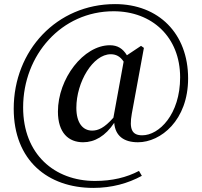

<svg xmlns="http://www.w3.org/2000/svg" viewBox="-20 -748 986 938"><path d="M654 -53C765 -53 899 -160 899 -365C899 -584 755 -728 542 -728C257 -728 47 -501 47 -217C47 36 214 170 436 170C526 170 605 148 673 111L659 87C598 119 528 136 444 136C247 136 93 6 93 -223C93 -479 280 -693 535 -693C723 -693 860 -567 860 -370C860 -189 757 -87 675 -87C626 -87 610 -115 624 -193L683 -514L669 -524L600 -478C580 -511 554 -527 517 -527C388 -527 263 -364 263 -203C263 -99 315 -53 386 -53C442 -53 495 -83 538 -148C543 -85 584 -53 654 -53ZM534 -173C489 -122 459 -110 430 -110C385 -110 353 -147 353 -221C353 -347 434 -483 521 -483C546 -483 567 -473 584 -447Z"/></svg>

Font: Noto Serif SC SemiBold
Style: Regular
Weight: 600
Designer: Ryoko NISHIZUKA 西塚涼子 (kana & ideographs); Frank Grießhammer (Latin, Greek & Cyrillic); Wenlong ZHANG 张文龙 (bopomofo); San
Foundry: Adobe
Version: Version 2.001;hotconv 1.1.0;makeotfexe 2.6.0